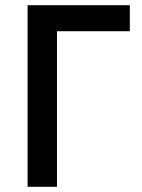

<svg xmlns="http://www.w3.org/2000/svg" viewBox="-20 -718 545 738"><path d="M86 0V-698H479V-598H199V0Z"/></svg>

Font: IBM Plex Sans Medium
Style: Regular
Weight: 500
Designer: Mike Abbink, Paul van der Laan, Pieter van Rosmalen
Foundry: Bold Monday
Version: Version 3.201